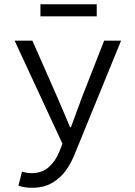

<svg xmlns="http://www.w3.org/2000/svg" viewBox="-20 -678 640 907"><path d="M131 209Q114 209 97 206.5Q80 204 67 199L84 133Q94 136 105.5 138Q117 140 128 140Q179 140 211 111Q243 82 261 37L275 1L49 -486H133L251 -218Q265 -186 280.5 -149Q296 -112 311 -77H315Q328 -112 341.5 -148.5Q355 -185 367 -218L472 -486H552L337 40Q319 88 292 126Q265 164 225.5 186.5Q186 209 131 209ZM171 -601V-658H437V-601Z"/></svg>

Font: Source Code Variable
Style: Regular
Weight: 400
Monospace: yes
Designer: Paul D. Hunt, Teo Tuominen
Foundry: Adobe Systems Incorporated
Version: Version 1.010;hotconv 1.0.106;makeotfexe 2.5.65593